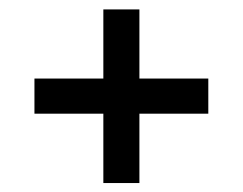

<svg xmlns="http://www.w3.org/2000/svg" viewBox="-20 -586 528 418"><path d="M205 -187.5V-338.5H55V-415H205V-565.5H283.5V-415H433.5V-338.5H283.5V-187.5Z"/></svg>

Font: Big Shoulders Stencil Text Thin SemiBold
Style: Regular
Weight: 600
Version: Version 2.001